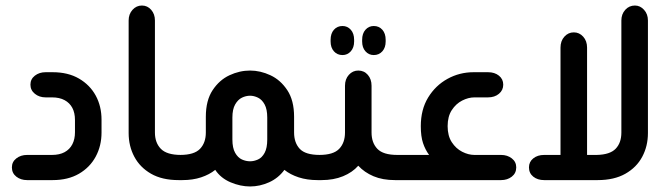

<svg xmlns="http://www.w3.org/2000/svg" viewBox="-20 -651 2411 694"><path d="M170 0H78Q55 0 39 -12.5Q23 -25 23 -46Q23 -66 39 -78.5Q55 -91 78 -91H168Q195 -91 213.5 -101Q232 -111 241.5 -129.5Q251 -148 251 -173V-217Q251 -243 241.5 -261Q232 -279 213.5 -289Q195 -299 168 -299H145Q122 -299 106 -312Q90 -325 90 -345Q90 -365 106 -377.5Q122 -390 145 -390H170Q226 -390 265.5 -367Q305 -344 326 -305.5Q347 -267 347 -218V-172Q347 -124 326 -85Q305 -46 265.5 -23Q226 0 170 0Z M638 0H626Q566 0 526 -23Q486 -46 465.5 -84.5Q445 -123 445 -170V-577Q445 -600 459 -615.5Q473 -631 493 -631Q513 -631 526.5 -615.5Q540 -600 540 -577V-172Q540 -135 561.5 -113Q583 -91 634 -91H638Z M1141 -91V0H1128Q1090 0 1059.5 -10Q1029 -20 1008 -37Q986 -7 952.5 8Q919 23 884 23Q849 23 813.5 8Q778 -7 758 -37Q737 -20 707 -10Q677 0 639 0H626V-91H631Q682 -91 703 -113Q724 -135 724 -172V-229Q724 -288 748.5 -325Q773 -362 809.5 -379Q846 -396 884 -396Q921 -396 957.5 -379Q994 -362 1018.5 -325Q1043 -288 1043 -229V-172Q1043 -135 1063.5 -113Q1084 -91 1136 -91ZM946 -147V-226Q946 -256 936.5 -273.5Q927 -291 912.5 -298Q898 -305 884 -305Q869 -305 854.5 -298Q840 -291 830 -273.5Q820 -256 820 -226V-147Q820 -116 830 -98.5Q840 -81 854.5 -74.5Q869 -68 884 -68Q898 -68 912.5 -74.5Q927 -81 936.5 -98.5Q946 -116 946 -147Z M1218 -452Q1199 -452 1187 -465.5Q1175 -479 1175 -501V-507Q1175 -530 1187 -543.5Q1199 -557 1218 -557Q1236 -557 1248 -543.5Q1260 -530 1260 -507V-501Q1260 -479 1248 -465.5Q1236 -452 1218 -452ZM1331 -452Q1313 -452 1301 -465.5Q1289 -479 1289 -501V-507Q1289 -530 1301 -543.5Q1313 -557 1331 -557Q1350 -557 1362 -543.5Q1374 -530 1374 -507V-501Q1374 -479 1362 -465.5Q1350 -452 1331 -452ZM1421 -91V0H1408Q1363 0 1330 -14Q1297 -28 1275 -52Q1254 -28 1220 -14Q1186 0 1142 0H1129V-91H1134Q1185 -91 1206 -113Q1227 -135 1227 -172V-341Q1227 -365 1241 -380.5Q1255 -396 1275 -396Q1296 -396 1309.5 -380.5Q1323 -365 1323 -341V-172Q1323 -135 1344 -113Q1365 -91 1416 -91Z M1409 0V-91H1531Q1517 -110 1509 -134Q1501 -158 1501 -195Q1501 -255 1527.5 -298.5Q1554 -342 1597.5 -366Q1641 -390 1692 -390H1744Q1768 -390 1783.5 -377.5Q1799 -365 1799 -345Q1799 -325 1783.5 -312Q1768 -299 1744 -299H1695Q1673 -299 1650.5 -287.5Q1628 -276 1613 -253Q1598 -230 1598 -195Q1598 -160 1613 -137Q1628 -114 1650.5 -102.5Q1673 -91 1695 -91H1791Q1814 -91 1830 -78.5Q1846 -66 1846 -46Q1846 -25 1830 -12.5Q1814 0 1791 0Z M2006 -91V-479Q2006 -503 2020 -518.5Q2034 -534 2054 -534Q2074 -534 2088 -518.5Q2102 -503 2102 -479V-91H2137Q2185 -92 2205.5 -113.5Q2226 -135 2226 -172V-577Q2226 -600 2240 -615.5Q2254 -631 2275 -631Q2294 -631 2308 -615.5Q2322 -600 2322 -577V-170Q2322 -123 2301.5 -84.5Q2281 -46 2240.5 -23Q2200 0 2140 0H1947Q1923 0 1907.5 -12.5Q1892 -25 1892 -46Q1892 -66 1907.5 -78.5Q1923 -91 1947 -91Z"/></svg>

Font: Beiruti SemiBold
Style: Regular
Weight: 600
Designer: Arlette Boutros
Foundry: Boutros
Version: Version 1.41